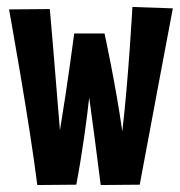

<svg xmlns="http://www.w3.org/2000/svg" viewBox="-20 -529 517 551"><path d="M280 -433H193C193 -433 174 -287 152 -155C140 -308 123 -503 123 -503L6 -502C6 -502 66 -170 87 2L199 1C217 -95 229 -186 236 -249C245 -185 257 -93 269 2L381 1C413 -172 476 -505 476 -505L360 -509C360 -509 349 -306 331 -152C312 -286 280 -433 280 -433Z"/></svg>

Font: Mouse Memoirs
Style: Regular
Weight: 400
Designer: Astigmatic (AOETI)
Foundry: Astigmatic (AOETI)
Version: Version 1.000